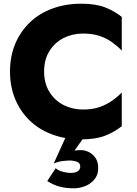

<svg xmlns="http://www.w3.org/2000/svg" viewBox="-20 -736 741 1036"><path d="M218 -350Q218 -415 247 -461Q276 -507 323.5 -531Q371 -555 428 -555Q478 -555 516 -542.5Q554 -530 584 -508.5Q614 -487 637 -463V-645Q595 -678 545 -697Q495 -716 418 -716Q334 -716 263 -690Q192 -664 141 -615Q90 -566 62 -499Q34 -432 34 -350Q34 -268 62 -201Q90 -134 141 -85Q192 -36 263 -10Q334 16 418 16Q495 16 545 -3Q595 -22 637 -55V-237Q614 -213 584 -192Q554 -171 516 -158Q478 -145 428 -145Q371 -145 323.5 -169Q276 -193 247 -239.5Q218 -286 218 -350ZM358 -48 270 146Q296 135 321 132.5Q346 130 353 130Q376 130 394.5 136.5Q413 143 413 162Q413 180 399 188.5Q385 197 359 197Q344 197 321.5 191.5Q299 186 280 172L235 241Q270 263 303.5 271.5Q337 280 379 280Q410 280 440 268Q470 256 490 231.5Q510 207 510 171Q510 138 495.5 116.5Q481 95 459.5 84.5Q438 74 418 74Q408 74 399 74.5Q390 75 382 77L468 -45Z"/></svg>

Font: Jost
Style: Bold
Weight: 700
Version: Version 3.710